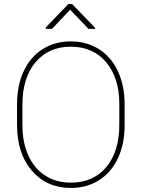

<svg xmlns="http://www.w3.org/2000/svg" viewBox="-20 -927 706 957"><path d="M454.1 -788.1V-783.2H420.9L329.6 -878.9L239.3 -783.2H208V-790L320.3 -906.7H339.8ZM601.1 -302.2Q601.1 -210 568.1 -138.9Q535.2 -67.9 474.1 -29.1Q413.1 9.8 333.5 9.8Q213.4 9.8 139.2 -75.7Q64.9 -161.1 64.9 -306.2V-408.7Q64.9 -500.5 97.9 -571.8Q130.9 -643.1 192.1 -681.9Q253.4 -720.7 332.5 -720.7Q412.1 -720.7 473.4 -681.9Q534.7 -643.1 567.9 -571.5Q601.1 -500 601.1 -408.7ZM574.7 -409.7Q574.7 -538.6 509.3 -616.5Q443.8 -694.3 332.5 -694.3Q222.7 -694.3 157.2 -616.9Q91.8 -539.6 91.8 -406.2V-302.2Q91.8 -217.3 121.3 -152.1Q150.9 -86.9 205.6 -51.8Q260.3 -16.6 333.5 -16.6Q444.8 -16.6 509.8 -94.2Q574.7 -171.9 574.7 -306.2Z"/></svg>

Font: TypoPRO Roboto
Style: Regular
Weight: 250
Designer: Google
Version: Version 2.136; 2016